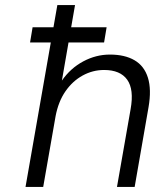

<svg xmlns="http://www.w3.org/2000/svg" viewBox="-20 -740 663 760"><path d="M99 -572 109 -632H402L392 -572ZM81 0 207 -720H277L225 -421Q259 -470 309.5 -497Q360 -524 415 -524Q474 -524 512.5 -501.5Q551 -479 565.5 -432.5Q580 -386 568 -316L513 0H443L497 -308Q511 -386 483.5 -424.5Q456 -463 392 -463Q347 -463 307 -441Q267 -419 239 -378.5Q211 -338 200 -280L151 0Z"/></svg>

Font: DM Sans 12pt Light
Style: Italic
Weight: 300
Italic angle: -10°
Version: Version 4.004;gftools[0.9.30]